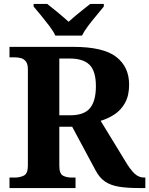

<svg xmlns="http://www.w3.org/2000/svg" viewBox="-20 -951 755 971"><path d="M28 0V-53H56Q80 -53 100.5 -63Q121 -73 121 -113V-600Q121 -627 111 -640Q101 -653 86 -657Q71 -661 56 -661H28V-714H351Q502 -714 567.5 -663.5Q633 -613 633 -523Q633 -468 612.5 -431Q592 -394 559 -372.5Q526 -351 489 -340L613 -137Q639 -93 660.5 -73Q682 -53 709 -53H715V0H682Q622 0 580.5 -7Q539 -14 511 -33Q483 -52 463 -90L345 -310H280V-113Q280 -73 298 -63Q316 -53 343 -53H362V0ZM335 -368Q406 -368 435.5 -404.5Q465 -441 465 -515Q465 -591 433 -623Q401 -655 333 -655H280V-368ZM260 -771Q249 -794 229 -820.5Q209 -847 187.5 -873Q166 -899 150 -918V-931H219Q240 -915 272.5 -888Q305 -861 327 -841Q342 -855 362 -871.5Q382 -888 402 -904Q422 -920 436 -931H505V-918Q490 -899 468 -873Q446 -847 426 -820.5Q406 -794 395 -771Z"/></svg>

Font: Noto Serif
Style: Bold
Weight: 700
Designer: Monotype Design Team
Foundry: Monotype Imaging Inc.
Version: Version 2.014